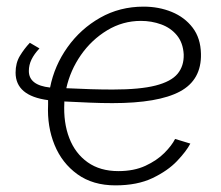

<svg xmlns="http://www.w3.org/2000/svg" viewBox="-20 -549 667 579"><path d="M328 10Q260 10 213.5 -23.5Q167 -57 144.5 -112Q122 -167 125 -233Q125 -240 125 -247Q27 -260 27 -330Q27 -359 40 -380.5Q53 -402 70 -420L99 -403Q83 -386 75 -369.5Q67 -353 67 -335Q67 -292 131 -285Q144 -351 183.5 -406.5Q223 -462 282 -495.5Q341 -529 413 -529Q459 -529 498 -513Q537 -497 561 -465.5Q585 -434 586 -387Q588 -308 522.5 -273Q457 -238 319 -238Q286 -238 250.5 -239.5Q215 -241 174 -243V-239Q171 -179 189 -132.5Q207 -86 244.5 -59.5Q282 -33 337 -33Q384 -33 418.5 -49Q453 -65 475.5 -87.5Q498 -110 508 -130L554 -116Q542 -93 514 -63.5Q486 -34 440 -12Q394 10 328 10ZM405 -486Q350 -486 303 -457.5Q256 -429 224 -383Q192 -337 180 -283Q221 -281 254.5 -280Q288 -279 320 -279Q402 -279 449 -291Q496 -303 515.5 -326.5Q535 -350 534 -385Q532 -420 513.5 -442.5Q495 -465 466 -475.5Q437 -486 405 -486Z"/></svg>

Font: Raleway Light
Style: Italic
Weight: 300
Italic angle: -12°
Designer: Matt McInerney, Pablo Impallari, Rodrigo Fuenzalida
Foundry: Matt McInerney, Pablo Impallari, Rodrigo Fuenzalida
Version: Version 4.026